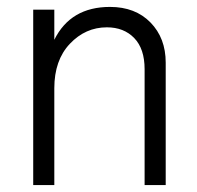

<svg xmlns="http://www.w3.org/2000/svg" viewBox="-20 -535 569 555"><path d="M459 0H398V-335Q398 -394 368 -425Q338 -456 289 -456Q227 -456 182 -408.5Q137 -361 137 -280V0H76V-507H137V-420Q184 -515 298 -515Q371 -515 415 -470Q459 -425 459 -354Z"/></svg>

Font: Hind Madurai Light
Style: Regular
Weight: 300
Designer: Jyotish Sonowal
Foundry: Indian Type Foundry
Version: Version 1.001;PS 1.0;hotconv 1.0.86;makeotf.lib2.5.63406; tt